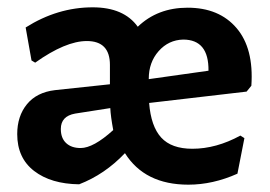

<svg xmlns="http://www.w3.org/2000/svg" viewBox="-20 -494 736 524"><path d="M628 -20Q561 10 494 10Q375 10 321 -76Q266 -18 196 9Q119 8 73 -27.5Q27 -63 27 -128Q27 -177 53.5 -209.5Q80 -242 130 -248L280 -264V-317Q280 -382 217 -382Q159 -382 76 -323L66 -329L50 -419Q137 -474 233 -474Q318 -474 356 -421Q410 -473 492 -473Q578 -473 625.5 -417.5Q673 -362 666 -260L653 -244L387 -213Q392 -149 420 -118.5Q448 -88 505 -88Q570 -88 636 -124L647 -117ZM386 -279V-278L549 -301Q550 -386 480 -386Q440 -385 413 -354.5Q386 -324 386 -279ZM146 -142Q146 -117 160.5 -103.5Q175 -90 200 -90Q235 -90 289 -139Q282 -177 281 -199L185 -184Q146 -177 146 -142Z"/></svg>

Font: Alegreya Sans SC
Style: Bold
Weight: 700
Designer: Juan Pablo del Peral
Foundry: Huerta Tipografica
Version: Version 2.007